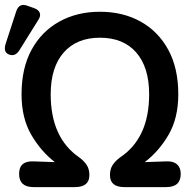

<svg xmlns="http://www.w3.org/2000/svg" viewBox="-50 -764 785 784"><path d="M87 0Q28 0 28 -54Q28 -108 88 -105L174 -102Q117 -146 77.5 -214Q38 -282 38 -379Q38 -486 79 -561Q120 -636 192.5 -676Q265 -716 358 -716Q452 -716 524 -676Q596 -636 637 -561Q678 -486 678 -379Q678 -282 638.5 -214Q599 -146 541 -102L627 -105Q656 -107 672 -93.5Q688 -80 688 -54Q688 0 629 0H458Q399 0 399 -49Q399 -73 409.5 -89.5Q420 -106 440 -121Q559 -200 559 -379Q559 -489 506.5 -549.5Q454 -610 358 -610Q263 -610 210 -549.5Q157 -489 157 -379Q157 -201 274 -121Q294 -106 304.5 -89.5Q315 -73 315 -49Q315 0 256 0ZM30 -560Q13 -532 -12 -541Q-38 -550 -27 -585L16 -717Q28 -754 63 -740L89 -731Q108 -724 112.5 -711Q117 -698 106 -682Z"/></svg>

Font: Zen Maru Gothic
Style: Bold
Weight: 700
Designer: Yoshimichi Ohira
Foundry: Positype
Version: Version 1.001